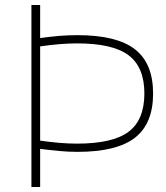

<svg xmlns="http://www.w3.org/2000/svg" viewBox="-20 -750 667 770"><path d="M291 -141Q254 -141 217 -144.5Q180 -148 123 -155L126 -188Q183 -180 219 -177Q255 -174 289 -174Q432 -174 495.5 -221.5Q559 -269 559 -375Q559 -481 495.5 -528.5Q432 -576 289 -576Q255 -576 219 -573Q183 -570 126 -562L123 -595Q180 -603 217 -606Q254 -609 291 -609Q448 -609 521 -552.5Q594 -496 594 -375Q594 -254 521 -197.5Q448 -141 291 -141ZM106 0V-730H141V0Z"/></svg>

Font: M PLUS 2 Thin ExtraLight
Style: Regular
Weight: 250
Version: Version 1.001